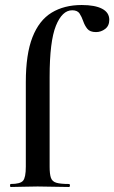

<svg xmlns="http://www.w3.org/2000/svg" viewBox="-20 -746 456 766"><path d="M23 0Q20 0 20 -6Q20 -12 23 -12Q61 -12 72 -25Q83 -38 83 -81V-418Q83 -530 109.5 -597.5Q136 -665 186 -695.5Q236 -726 306 -726Q359 -726 387.5 -711Q416 -696 416 -667Q416 -643 399.5 -630.5Q383 -618 363 -618Q339 -618 328.5 -631Q318 -644 312 -661.5Q306 -679 297.5 -692Q289 -705 268 -705Q228 -705 203 -643Q178 -581 178 -439V-81Q178 -52 183 -37Q188 -22 204.5 -17Q221 -12 255 -12Q259 -12 259 -6Q259 0 255 0Q223 0 192.5 -1Q162 -2 130 -2Q100 -2 73 -1Q46 0 23 0Z"/></svg>

Font: Cormorant Light
Style: Regular
Weight: 300
Designer: Christian Thalmann (Catharsis Fonts)
Foundry: Catharsis Fonts
Version: Version 4.000